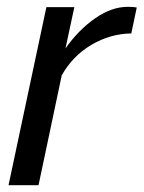

<svg xmlns="http://www.w3.org/2000/svg" viewBox="-20 -543 421 563"><path d="M116 -522H198L172 -401Q210 -455 258.5 -489Q307 -523 355 -523Q364 -523 370.5 -522.5Q377 -522 381 -521L365 -445Q303 -444 248 -411.5Q193 -379 161 -322L93 0H5Z"/></svg>

Font: Raleway Thin Medium
Style: Italic
Weight: 500
Italic angle: -12°
Version: Version 4.026